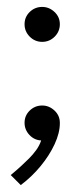

<svg xmlns="http://www.w3.org/2000/svg" viewBox="-20 -400 227 555"><path d="M11 106Q28 92 41 80Q54 68 64 58Q75 47 84.5 34Q94 21 99 6Q79 5 65 -10Q51 -25 51 -45Q51 -66 66 -80.5Q81 -95 102 -95Q122 -95 137.5 -80.5Q153 -66 153 -45Q153 -45 153 -44Q153 -16 138 16.5Q123 49 97.5 80Q72 111 40 135ZM102 -279Q81 -279 66 -294Q51 -309 51 -330Q51 -351 66 -365.5Q81 -380 102 -380Q122 -380 137.5 -365.5Q153 -351 153 -330Q153 -309 138 -294Q123 -279 102 -279Z"/></svg>

Font: Lil Grotesk
Style: Regular
Weight: 400
Designer: Bastien Sozeau
Foundry: NBR — Bastien Sozeau
Version: Version 4.002; ttfautohint (v1.8.4.7-5d5b)